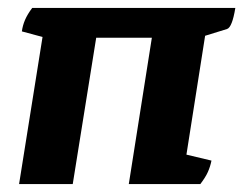

<svg xmlns="http://www.w3.org/2000/svg" viewBox="-20 -463 612 483"><path d="M572 -443Q564 -394 551 -390L496 -373L449 -74L512 -59Q509 -44 503 -30.5Q497 -17 484 0H304L362 -368H222L163 0H28L87 -370L35 -384Q37 -399 43 -413Q49 -427 61 -443Z"/></svg>

Font: Petrona ExtraBold
Style: Italic
Weight: 800
Italic angle: -9°
Designer: Ringo R. Seeber
Foundry: Ringo R. Seeber
Version: Version 2.001; ttfautohint (v1.8.3)